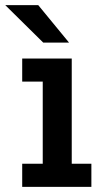

<svg xmlns="http://www.w3.org/2000/svg" viewBox="-66 -728 386 748"><path d="M20.5 0V-90H100.5V-410H20.5V-500H213.5V-90H290V0ZM102.5 -562 -45.5 -708H83L203 -562Z"/></svg>

Font: Trispace Condensed Medium
Style: Regular
Weight: 500
Width: 3
Designer: Tyler Finck
Foundry: Etcetera Type Company
Version: Version 1.210; ttfautohint (v1.8.3)